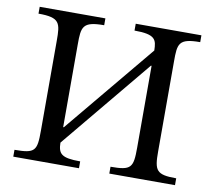

<svg xmlns="http://www.w3.org/2000/svg" viewBox="-74 -743 929 829"><g transform="rotate(10 390.0 -328.5)"><path d="M555 -131C555 -43 547 -30 456 -30V0H744V-30C656 -30 647 -47 647 -131V-525C647 -603 649 -627 744 -627V-657H456V-627C549 -627 554 -604 555 -557L228 -163H225V-525C225 -603 228 -627 323 -627V-657H35V-627C130 -627 133 -603 133 -525V-131C133 -43 126 -30 35 -30V0H323V-30C240 -30 226 -46 225 -95L552 -490H555Z"/></g></svg>

Font: STIX Two Math
Style: Regular
Weight: 400
Designer: Ross Mills, John Hudson & Paul Hanslow, Tiro Typeworks Ltd; with portions MicroPress Inc., with additions and correction
Foundry: Tiro Typeworks Ltd
Version: Version 2.02 b142